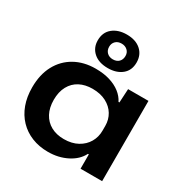

<svg xmlns="http://www.w3.org/2000/svg" viewBox="-184 -946 1058 1102"><g transform="rotate(30 345.5 -395.0)"><path d="M285 10Q226 10 177.5 -9.5Q129 -29 94 -65.5Q59 -102 40.5 -152.5Q22 -203 22 -266Q22 -351 55 -412.5Q88 -474 147.5 -507.5Q207 -541 285 -541Q338 -541 379 -528.5Q420 -516 449 -493.5Q478 -471 493 -441H499L504 -532H639V0H496V-95H490Q466 -47 410 -18.5Q354 10 285 10ZM327 -99Q380 -99 418 -120Q456 -141 476 -175.5Q496 -210 496 -252V-284Q496 -325 476 -358.5Q456 -392 418 -412Q380 -432 327 -432Q279 -432 242.5 -413Q206 -394 185.5 -356.5Q165 -319 165 -266Q165 -214 185 -176.5Q205 -139 241.5 -119Q278 -99 327 -99ZM342 -578Q282 -578 247.5 -608.5Q213 -639 213 -688Q213 -741 249 -770.5Q285 -800 342 -800Q401 -800 435.5 -769.5Q470 -739 470 -688Q470 -636 434.5 -607Q399 -578 342 -578ZM342 -636Q367 -636 381.5 -650.5Q396 -665 396 -689Q396 -712 380.5 -726Q365 -740 342 -740Q317 -740 302.5 -725.5Q288 -711 288 -689Q288 -665 303 -650.5Q318 -636 342 -636Z"/></g></svg>

Font: Mona Sans Expanded SemiBold
Style: Regular
Weight: 600
Width: 7
Designer: Deni Anggara
Foundry: GitHub
Version: Version 2.000